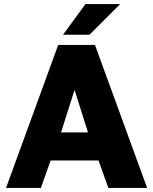

<svg xmlns="http://www.w3.org/2000/svg" viewBox="-20 -920 750 940"><path d="M9.5 0 265 -700H445L700.2 0H510.5L462.2 -134.3H227.8L180.2 0ZM278.8 -271.7H410.8L345 -480ZM288.5 -750 398.5 -900H568.2L418.2 -750Z"/></svg>

Font: Golos Text
Style: Regular
Weight: 400
Designer: A.Korolkova, Vitaly Kuzmin
Foundry: ParaType Ltd
Version: Version 2.004